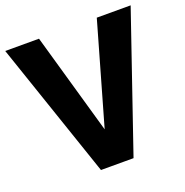

<svg xmlns="http://www.w3.org/2000/svg" viewBox="-127 -828 912 944"><g transform="rotate(-20 328.5 -355.5)"><path d="M321.3 -157.7 479.5 -710.9H656.7L413.1 0H297.4ZM177.2 -710.9 335 -157.7 359.9 0H242.7L0.5 -710.9Z"/></g></svg>

Font: Roboto ExtraBold
Style: Regular
Weight: 800
Designer: Christian Robertson
Foundry: Google
Version: Version 3.009; 2024